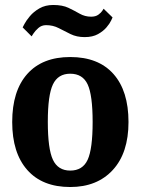

<svg xmlns="http://www.w3.org/2000/svg" viewBox="-20 -740 565 771"><path d="M320 -591Q288 -591 263.5 -603Q239 -615 216 -627Q193 -639 165 -639Q147 -639 134 -627.5Q121 -616 114 -605Q107 -594 107 -594L71 -630Q71 -630 78 -643.5Q85 -657 100 -675Q115 -693 138.5 -706.5Q162 -720 194 -720Q231 -720 255 -708.5Q279 -697 300 -685Q321 -673 346 -673Q364 -673 375 -681Q386 -689 391 -697Q396 -705 396 -705L432 -670Q432 -670 426.5 -658Q421 -646 408 -630.5Q395 -615 373.5 -603Q352 -591 320 -591ZM262 11Q150 11 89.5 -57.5Q29 -126 29 -250Q29 -375 89.5 -443Q150 -511 262 -511Q375 -511 435.5 -443Q496 -375 496 -250Q496 -126 433 -57.5Q370 11 262 11ZM262 -55Q312 -55 332 -98.5Q352 -142 352 -250Q352 -358 332 -401Q312 -444 262 -444Q213 -444 192.5 -401Q172 -358 172 -251Q172 -142 192.5 -98.5Q213 -55 262 -55Z"/></svg>

Font: Arsenal SC
Style: Bold
Weight: 700
Designer: Andrij Shevchenko
Foundry: Stairsfor
Version: Version 2.001; ttfautohint (v1.8.4.7-5d5b)